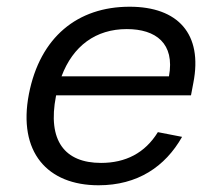

<svg xmlns="http://www.w3.org/2000/svg" viewBox="-20 -539 660 571"><path d="M66 -259.5C32.5 -86.5 121 12 273 12C389 12 471 -43 521.5 -132L449.5 -146C411 -83.5 353 -54.5 280.5 -54.5C172.5 -54.5 120.5 -120.5 146.5 -253.5L147 -255.5H548L555 -292.5C583.5 -438 509.5 -519 365.5 -519C210.5 -519 99 -428.5 66 -259.5ZM163 -312C197 -402.5 265 -452.5 357 -452.5C443.5 -452.5 500.5 -410 482.5 -312Z"/></svg>

Font: Monaspace Neon Light
Style: Italic
Weight: 300
Italic angle: -11°
Designer: Riley Cran & the Lettermatic Team
Foundry: Lettermatic
Version: Version 1.200 (Monaspace Neon)